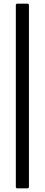

<svg xmlns="http://www.w3.org/2000/svg" viewBox="-20 -850 246 1055"><path d="M76 185Q67 185 67 176V-821Q67 -830 76 -830H130Q139 -830 139 -821V176Q139 185 130 185Z"/></svg>

Font: Sofia Sans Cond
Style: Regular
Weight: 400
Width: 3
Designer: Botio Nikoltchev, Ani Petrova
Foundry: lettersoup
Version: Version 4.100; ttfautohint (v1.8.3)